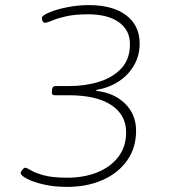

<svg xmlns="http://www.w3.org/2000/svg" viewBox="-20 -726 682 752"><path d="M242 6Q192 6 151 -3.5Q110 -13 85.5 -26Q61 -39 61 -48Q61 -53 67.5 -61Q74 -69 78 -69Q85 -69 101 -59Q117 -49 151 -39.5Q185 -30 244 -30Q308 -30 360 -50.5Q412 -71 443 -111Q474 -151 474 -208Q474 -276 416 -314.5Q358 -353 248 -353H194Q182 -353 183 -367L184 -375Q185 -389 197 -389H251Q315 -389 369 -406Q423 -423 456 -459Q489 -495 489 -553Q489 -608 445.5 -639Q402 -670 325 -670Q273 -670 238.5 -662Q204 -654 184.5 -645.5Q165 -637 156 -637Q150 -637 147 -643Q144 -649 144 -656Q144 -665 172 -677Q200 -689 242.5 -697.5Q285 -706 328 -706Q422 -706 474.5 -666Q527 -626 527 -555Q527 -508 504.5 -469.5Q482 -431 444 -406.5Q406 -382 358 -374L357 -370Q426 -363 469.5 -320.5Q513 -278 513 -214Q513 -147 478 -97.5Q443 -48 382 -21Q321 6 242 6Z"/></svg>

Font: Asap Expanded Expanded Thin
Style: Italic
Weight: 100
Width: 7
Italic angle: -6°
Designer: Pablo Cosgaya
Foundry: Omnibus-Type
Version: Version 3.001; ttfautohint (v1.8.4.7-5d5b)